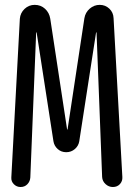

<svg xmlns="http://www.w3.org/2000/svg" viewBox="-20 -750 540 770"><path d="M62.5 0Q46.9 0 35.6 -11.2Q24.4 -22.5 25.4 -38.1L59.6 -674.8Q61.5 -698.2 78.6 -714.4Q95.7 -730.5 119.1 -730.5Q143.6 -730.5 160.6 -714.8Q177.7 -699.2 181.6 -674.8L249 -231.4Q249 -230.5 250 -230.5Q251 -230.5 251 -231.4L318.4 -676.8Q322.3 -700.2 339.8 -715.3Q357.4 -730.5 379.9 -730.5Q402.3 -730.5 418.5 -715.3Q434.6 -700.2 435.5 -676.8L470.7 -40Q471.7 -23.4 460.9 -11.7Q450.2 0 432.6 0Q416 0 403.3 -11.7Q390.6 -23.4 389.6 -40L367.2 -619.1Q367.2 -620.1 366.2 -620.1Q365.2 -620.1 365.2 -619.1L297.9 -183.6Q294.9 -165 280.3 -152.3Q265.6 -139.6 245.6 -139.6Q225.6 -139.6 211.4 -152.3Q197.3 -165 194.3 -183.6L127 -619.1Q127 -620.1 126 -620.1Q125 -620.1 125 -619.1L101.6 -38.1Q100.6 -22.5 89.8 -11.2Q79.1 0 62.5 0Z"/></svg>

Font: Rounded Mgen+ 2m regular
Style: Regular
Weight: 400
Designer: [Source Han Sans]
Ryoko NISHIZUKA  (kana & ideographs); Paul D. Hunt (Latin, Greek & Cyrillic); Wenlong ZHANG  (bopomofo
Version: Version 1.059.20150602